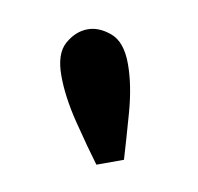

<svg xmlns="http://www.w3.org/2000/svg" viewBox="-37 -800 265 257"><g transform="rotate(-10 95.0 -672.0)"><path d="M76 -581.5Q68.5 -606.5 59.5 -642.2Q50.5 -678 50.5 -707Q50.5 -737 65 -749.5Q79.5 -762 96 -762Q111.5 -762 126.2 -749.5Q141 -737 141 -707Q141 -678 131 -642.2Q121 -606.5 113.5 -581.5Z"/></g></svg>

Font: Imbue 10pt ExtraBold
Style: Regular
Weight: 800
Designer: Tyler Finck
Foundry: Etcetera Type Company
Version: Version 1.102; ttfautohint (v1.8.3)